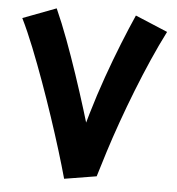

<svg xmlns="http://www.w3.org/2000/svg" viewBox="-51 -746 742 804"><g transform="rotate(5 319.5 -344.0)"><path d="M249 10 290 -114Q307 -191 330.5 -271Q354 -351 381.5 -428.5Q409 -506 436.5 -574.5Q464 -643 488 -697L624 -640Q595 -583 566 -517Q537 -451 510 -382.5Q483 -314 459 -246.5Q435 -179 416 -119Q397 -59 383 -12ZM248 10Q234 -41 214 -106Q194 -171 170 -243Q146 -315 120 -387Q94 -459 67.5 -525.5Q41 -592 15 -645L155 -698Q181 -640 206.5 -571.5Q232 -503 256.5 -430Q281 -357 303.5 -284.5Q326 -212 345 -145L378 -12Z"/></g></svg>

Font: Noto Sans
Style: Bold
Weight: 700
Designer: Monotype Design Team
Foundry: Monotype Imaging Inc.
Version: Version 2.000;GOOG;noto-source:20170915:90ef993387c0; ttfaut